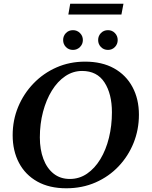

<svg xmlns="http://www.w3.org/2000/svg" viewBox="-20 -1001 814 1031"><path d="M336 10Q245 10 180.5 -26Q116 -62 82 -126.5Q48 -191 48 -275Q48 -356 77.5 -427Q107 -498 160 -553Q213 -608 283.5 -639Q354 -670 437 -670Q528 -670 592.5 -634Q657 -598 691.5 -533.5Q726 -469 726 -385Q726 -305 697.5 -234Q669 -163 617 -108Q565 -53 493.5 -21.5Q422 10 336 10ZM355 -40Q406 -40 447.5 -68.5Q489 -97 519 -146.5Q549 -196 565 -261Q581 -326 581 -398Q581 -497 541 -558.5Q501 -620 421 -620Q372 -620 330.5 -592Q289 -564 258.5 -514.5Q228 -465 211 -400.5Q194 -336 194 -263Q194 -198 213 -147.5Q232 -97 268 -68.5Q304 -40 355 -40ZM347 -923 357 -981H643L632 -923ZM372 -733Q349 -733 334 -748.5Q319 -764 319 -786Q319 -808 334 -823.5Q349 -839 372 -839Q394 -839 409.5 -823.5Q425 -808 425 -786Q425 -764 409.5 -748.5Q394 -733 372 -733ZM560 -733Q537 -733 522 -748.5Q507 -764 507 -786Q507 -808 522 -823.5Q537 -839 560 -839Q582 -839 597 -823.5Q612 -808 612 -786Q612 -764 597 -748.5Q582 -733 560 -733Z"/></svg>

Font: Spectral SC
Style: Bold Italic
Weight: 700
Italic angle: -10°
Designer: Jean-Baptiste Levee
Foundry: Production Type
Version: Version 2.001